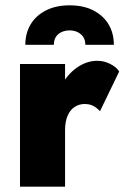

<svg xmlns="http://www.w3.org/2000/svg" viewBox="-20 -700 472 720"><path d="M224 -460H55V0H224ZM355 -283 427 -432Q416 -449 393 -460.5Q370 -472 345 -472Q305 -472 268.5 -446.5Q232 -421 210 -378Q188 -335 188 -280L224 -211Q224 -244 233.5 -266Q243 -288 260 -299Q277 -310 297 -310Q317 -310 330.5 -302.5Q344 -295 355 -283ZM75 -532Q75 -575 94.5 -608Q114 -641 151.5 -660.5Q189 -680 241 -680Q294 -680 331 -660.5Q368 -641 387.5 -608Q407 -575 407 -532H300Q300 -551 291 -563Q282 -575 269 -580.5Q256 -586 241 -586Q226 -586 212.5 -580.5Q199 -575 190.5 -563Q182 -551 182 -532Z"/></svg>

Font: Jost ExtraBold
Style: Regular
Weight: 800
Version: Version 3.710